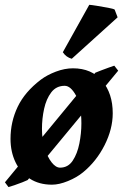

<svg xmlns="http://www.w3.org/2000/svg" viewBox="-27 -737 504 787"><path d="M457.5 -447.3 86.4 1Q80.6 3.9 64.5 10.3Q48.3 16.6 32 22.2Q15.6 27.8 7.8 29.8L-6.8 10.3L363.8 -439Q371.6 -442.4 387 -448.2Q402.3 -454.1 418 -459.7Q433.6 -465.3 441.4 -467.8ZM435.1 -272.9Q435.1 -208 401.6 -141.8Q368.2 -75.7 313.5 -30.8Q288.1 -9.8 251.7 5.1Q215.3 20 186 20Q133.3 20 95.2 -4.6Q57.1 -29.3 36.6 -72Q16.1 -114.7 16.1 -168Q16.1 -237.8 45.4 -299.1Q74.7 -360.4 140.1 -410.2Q166 -429.7 202.1 -443.4Q238.3 -457 272 -457Q348.6 -457 391.8 -405.5Q435.1 -354 435.1 -272.9ZM306.6 -231Q306.6 -305.2 284.7 -345.2Q262.7 -385.3 238.3 -385.3Q203.6 -385.3 183.1 -358.4Q162.6 -331.5 153.8 -291Q145 -250.5 145 -209Q145 -165.5 156.2 -129.4Q167.5 -93.3 184.6 -71.5Q201.7 -49.8 219.2 -49.8Q252 -49.8 271 -78.4Q290 -106.9 298.3 -148.9Q306.6 -190.9 306.6 -231ZM442.9 -697.8 455.1 -666 267.1 -496.1Q244.1 -502.4 230.5 -522.9L338.9 -717.3Q347.7 -716.8 370.6 -713.1Q393.6 -709.5 415.5 -705.3Q437.5 -701.2 442.9 -697.8Z"/></svg>

Font: Gentium Book Plus
Style: Bold Italic
Weight: 700
Italic angle: -8°
Designer: Victor Gaultney, Annie Olsen, Iska Routamaa, Becca Hirsbrunner
Foundry: SIL International
Version: Version 6.101